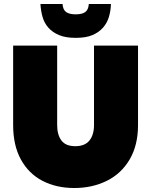

<svg xmlns="http://www.w3.org/2000/svg" viewBox="-20 -937 759 964"><path d="M267 -708V-309Q267 -260 288.5 -231.5Q310 -203 358 -203Q406 -203 429 -231.5Q452 -260 452 -309V-708H673V-309Q673 -208 631 -136.5Q589 -65 516 -29Q443 7 353 7Q263 7 193.5 -29Q124 -65 85 -136Q46 -207 46 -309V-708ZM183 -917H294Q296 -888 312 -876.5Q328 -865 360 -865Q392 -865 408 -876.5Q424 -888 426 -917H537Q536 -883 527 -852.5Q518 -822 497.5 -798.5Q477 -775 444.5 -761Q412 -747 362 -747H358Q309 -747 276 -761Q243 -775 222.5 -798.5Q202 -822 193.5 -852.5Q185 -883 183 -917Z"/></svg>

Font: Fz Poppins Black
Style: Regular
Weight: 900
Designer: Ninad Kale (Devanagari), Jonny Pinhorn (Latin)
Foundry: Indian Type Foundry
Version: Vit hóa bi Vntype.Com & FontZin.Com